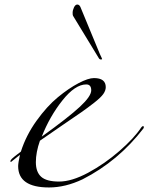

<svg xmlns="http://www.w3.org/2000/svg" viewBox="-20 -810 654 846"><path d="M68 -128 28 -96Q26 -96 26 -100Q26 -104 33 -111Q40 -118 72 -142Q95 -214 141 -278Q187 -342 235 -381.5Q283 -421 326 -443.5Q369 -466 394 -466Q446 -466 446 -426Q446 -411 435 -395.5Q424 -380 394.5 -357Q365 -334 338.5 -315.5Q312 -297 254.5 -258Q197 -219 156 -190Q138 -139 138 -95.5Q138 -52 161.5 -31Q185 -10 240.5 -10Q296 -10 368.5 -49Q441 -88 506 -144.5Q571 -201 602 -248Q606 -254 610 -254Q614 -254 614 -251Q614 -248 612 -244Q501 -100 344 -20Q268 16 196 16Q60 16 60 -78Q60 -92 68 -128ZM164 -208Q282 -293 332 -339.5Q382 -386 382 -412Q382 -438 360 -438Q311 -438 255 -367.5Q199 -297 164 -208ZM414 -556 302 -740Q300 -742 300 -753.5Q300 -765 306 -777.5Q312 -790 320.5 -790Q329 -790 334 -780L420 -572Q421 -570 423.5 -564.5Q426 -559 428 -555Q430 -551 430 -549.5Q430 -548 424 -548Q418 -548 414 -556Z"/></svg>

Font: Miama
Style: Regular
Weight: 400
Italic angle: 16.5°
Designer: Linus Romer
Foundry: Linus Romer
Version: 0.32